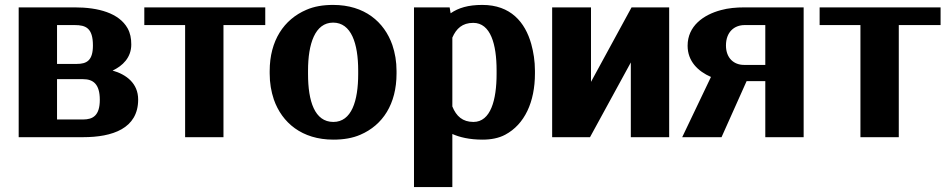

<svg xmlns="http://www.w3.org/2000/svg" viewBox="-20 -558 3855 781"><path d="M56 0H318C437 0 542 -35 542 -153C542 -219 494 -255 438 -271C479 -290 514 -324 514 -377C514 -402 510 -423 499 -443C464 -505 380 -528 284 -528H56ZM212 -72V-236H318C359 -236 386 -216 386 -152C386 -88 358 -72 318 -72ZM212 -298V-456H284C329 -456 358 -444 358 -373C358 -311 332 -298 292 -298Z M567 -456H733V0H889V-456H1059V-528H567Z M1077 -259C1077 -220 1083 -186 1094 -153C1127 -59 1208 10 1336 10C1377 10 1414 4 1446 -10C1537 -49 1593 -135 1593 -259V-269C1593 -308 1587 -342 1576 -375C1543 -469 1463 -538 1335 -538C1294 -538 1258 -532 1226 -518C1135 -479 1077 -393 1077 -269ZM1233 -257V-271C1233 -379 1261 -466 1335 -466C1409 -466 1437 -381 1437 -271V-257C1437 -147 1410 -62 1336 -62C1260 -62 1233 -146 1233 -257Z M1664 203H1820V-13C1849 0 1889 10 1943 10C1977 10 2009 4 2035 -10C2114 -52 2156 -143 2156 -259V-270C2156 -310 2150 -346 2141 -379C2116 -468 2057 -538 1942 -538C1884 -538 1845 -526 1813 -504L1809 -528H1664ZM1820 -125V-405C1836 -442 1861 -465 1905 -465C1976 -465 2000 -377 2000 -272V-257C2000 -152 1976 -62 1906 -62C1862 -62 1836 -85 1820 -125Z M2226 0H2380L2546 -304V0H2702V-528H2549L2384 -225V-528H2226Z M2755 0H2915L3017 -228H3093V0H3249V-528H3009C2974 -528 2942 -525 2913 -517C2841 -498 2777 -452 2777 -372C2777 -309 2819 -268 2872 -245ZM2933 -373C2933 -428 2967 -456 3009 -456H3093V-294H3006C2966 -294 2933 -321 2933 -373Z M3314 -456H3480V0H3636V-456H3806V-528H3314Z"/></svg>

Font: Aerodynamic
Style: Bd
Weight: 500
Designer: Google
Version: Version 2.000980; 2014